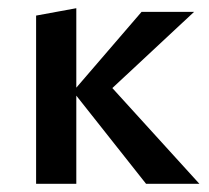

<svg xmlns="http://www.w3.org/2000/svg" viewBox="-20 -448 509 468"><path d="M336 0 158 -225 325 -419H453L217 -199L226 -264L466 0ZM68 0V-410L166 -428V0Z"/></svg>

Font: Ysabeau SemiBold
Style: Regular
Weight: 600
Designer: Christian Thalmann (Catharsis Fonts)
Version: Version 2.000;gftools[0.9.27.dev2+g8671c4b]